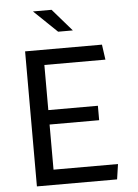

<svg xmlns="http://www.w3.org/2000/svg" viewBox="-61 -987 743 1034"><g transform="rotate(-5 310.0 -470.0)"><path d="M96 0H529.5L541.5 -82H193V-326H461V-404H193V-648H523L511.5 -730H96ZM282.5 -820H362L257.5 -940.5H157Z"/></g></svg>

Font: Monaspace Krypton
Style: Regular
Weight: 400
Designer: Riley Cran & the Lettermatic Team
Foundry: Lettermatic
Version: Version 1.200 (Monaspace Krypton)